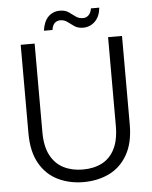

<svg xmlns="http://www.w3.org/2000/svg" viewBox="-58 -901 763 961"><g transform="rotate(-5 323.5 -420.5)"><path d="M323 12Q253 12 195 -16Q137 -44 103 -103.5Q69 -163 69 -255V-700H139V-255Q139 -183 163 -138Q187 -93 229 -72Q271 -51 325 -51Q380 -51 421 -72Q462 -93 485 -138Q508 -183 508 -255V-700H578V-255Q578 -163 544 -103.5Q510 -44 452.5 -16Q395 12 323 12ZM388 -758Q362 -758 344.5 -770Q327 -782 312 -793.5Q297 -805 276 -805Q260 -805 248.5 -794Q237 -783 234 -760H191Q197 -806 220.5 -829.5Q244 -853 279 -853Q305 -853 322 -841.5Q339 -830 354.5 -818Q370 -806 392 -806Q408 -806 420 -817.5Q432 -829 435 -851H477Q473 -807 448 -782.5Q423 -758 388 -758Z"/></g></svg>

Font: DM Sans 12pt Light
Style: Regular
Weight: 300
Version: Version 4.004;gftools[0.9.30]